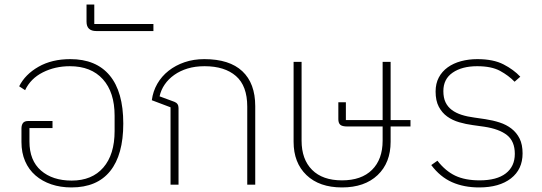

<svg xmlns="http://www.w3.org/2000/svg" viewBox="-20 -809 2375 841"><path d="M293 12Q245 12 205 -1.5Q165 -15 135.5 -40.5Q106 -66 90 -103Q74 -140 74 -187V-246Q74 -261 80.5 -270Q87 -279 104 -279H210V-248H109V-189Q109 -106 159.5 -62Q210 -18 294 -18Q383 -18 432.5 -75Q482 -132 482 -235V-302Q482 -405 430.5 -462Q379 -519 286 -519Q221 -519 167.5 -492Q114 -465 90 -414L64 -431Q90 -483 148.5 -516.5Q207 -550 288 -550Q401 -550 460.5 -478.5Q520 -407 520 -268Q520 -131 462.5 -59.5Q405 12 293 12Z M402 -673Q359 -673 359 -714V-789H393V-704H652V-673Z M727 -339 645 -370Q650 -409 669 -442Q688 -475 718.5 -499Q749 -523 788.5 -536.5Q828 -550 875 -550Q985 -550 1041.5 -497Q1098 -444 1098 -344V0H1063V-342Q1063 -433 1013.5 -476Q964 -519 876 -519Q835 -519 802 -509Q769 -499 743.5 -481Q718 -463 701.5 -439Q685 -415 679 -387L744 -363Q762 -356 762 -336V0H727Z M1478 12Q1379 12 1322.5 -42Q1266 -96 1266 -188V-538H1301V-193Q1301 -111 1347 -65Q1393 -19 1478 -19Q1563 -19 1609.5 -65Q1656 -111 1656 -193V-255H1501Q1479 -255 1470.5 -262.5Q1462 -270 1462 -287V-361H1495V-283H1656V-538H1691V-283H1778V-255H1691V-188Q1691 -96 1634 -42Q1577 12 1478 12Z M2079 12Q2012 12 1960 -11Q1908 -34 1869 -86L1896 -105Q1931 -60 1974 -39.5Q2017 -19 2081 -19Q2156 -19 2195.5 -49.5Q2235 -80 2235 -135Q2235 -190 2201 -217Q2167 -244 2101 -254L2051 -261Q2021 -265 1991.5 -273.5Q1962 -282 1939 -298.5Q1916 -315 1902 -341.5Q1888 -368 1888 -408Q1888 -443 1902 -469.5Q1916 -496 1941 -514Q1966 -532 1999.5 -541Q2033 -550 2071 -550Q2141 -550 2185.5 -527Q2230 -504 2259 -473L2234 -451Q2208 -478 2170.5 -498.5Q2133 -519 2070 -519Q2004 -519 1963 -491Q1922 -463 1922 -410Q1922 -381 1931.5 -361Q1941 -341 1959 -327.5Q1977 -314 2002 -306Q2027 -298 2058 -294L2106 -287Q2139 -282 2168.5 -272.5Q2198 -263 2220.5 -245.5Q2243 -228 2256 -202Q2269 -176 2269 -137Q2269 -67 2218 -27.5Q2167 12 2079 12Z"/></svg>

Font: IBM Plex Sans Thai ExtraLight
Style: Regular
Weight: 200
Designer: Mike Abbink, Paul van der Laan, Pieter van Rosmalen, Ben Mitchell, Mark Frömberg
Foundry: Bold Monday
Version: Version 1.1